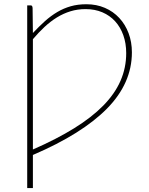

<svg xmlns="http://www.w3.org/2000/svg" viewBox="-20 -730 718 928"><path d="M139 -7.5Q253.5 -57.5 338.2 -110Q423 -162.5 479 -219.5Q535 -276.5 562.5 -339.5Q590 -402.5 590 -473Q590 -520.5 576 -559.8Q562 -599 536.5 -627Q511 -655 474.8 -670.5Q438.5 -686 393.5 -686Q355 -686 320.8 -675.5Q286.5 -665 255.2 -645.8Q224 -626.5 195.2 -599.8Q166.5 -573 139 -540.5ZM139 -570.5Q168.5 -602 197.2 -627.8Q226 -653.5 256.8 -671.8Q287.5 -690 322 -699.8Q356.5 -709.5 397.5 -709.5Q446.5 -709.5 487 -692Q527.5 -674.5 556.5 -643.2Q585.5 -612 601.5 -569.5Q617.5 -527 617.5 -477Q617.5 -327.5 497.2 -205.2Q377 -83 139 19V179H111.5V-704H129Q136.5 -704 137.5 -691.5Z"/></svg>

Font: Lato 2
Style: Regular
Weight: 200
Designer: Lukasz Dziedzic with Adam Twardoch and Botio Nikoltchev
Foundry: tyPoland Lukasz Dziedzic
Version: Version 2.015; 2015-08-06; http://www.latofonts.com/